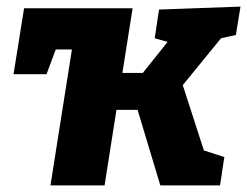

<svg xmlns="http://www.w3.org/2000/svg" viewBox="-20 -562 749 582"><path d="M695 -456 650 -446 534 -304 598 -106 660 -86 647 0H466L397 -229H333L297 0H133L198 -412H149L121 -337H21L53 -537H382L351 -341H413L488 -435L449 -446L462 -533L709 -542Z"/></svg>

Font: Bitter Pro ExtraBold
Style: Italic
Weight: 800
Italic angle: -9°
Designer: Sol Matas, and Bitter project Authors
Foundry: Sol Matas
Version: Version 1.010